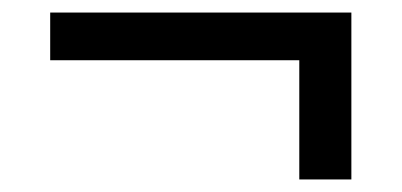

<svg xmlns="http://www.w3.org/2000/svg" viewBox="-20 -418 640 306"><path d="M60 -322H457V-132H540V-398H60Z"/></svg>

Font: CommitMono
Style: 400Regular
Weight: 400
Monospace: yes
Designer: Eigil Nikolajsen
Foundry: Eigil Nikolajsen
Version: Version 1.143